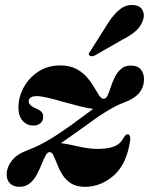

<svg xmlns="http://www.w3.org/2000/svg" viewBox="-20 -728 590 760"><path d="M495.5 -175Q483 -81 431.8 -34.8Q380.5 11.5 316 11.5Q282.5 11.5 261.2 -2.2Q240 -16 227.2 -36.2Q214.5 -56.5 206.8 -76.8Q199 -97 192.5 -111Q186 -125 177.5 -126Q168 -126.5 160.8 -113Q153.5 -99.5 145.2 -78.8Q137 -58 126 -37.2Q115 -16.5 98.2 -2.5Q81.5 11.5 56.5 11.5Q34 11.5 20.2 -1.5Q6.5 -14.5 6.5 -37Q6.5 -65.5 26.8 -92Q47 -118.5 93 -135Q132.5 -150 173.8 -174.5Q215 -199 260 -231.5Q287.5 -252 310.2 -268.5Q333 -285 349 -297Q324.5 -300 293 -308Q261.5 -316 229.2 -325.2Q197 -334.5 169.5 -341Q142 -347.5 125.5 -347.5Q93.5 -347.5 93.5 -326Q93.5 -310.5 126 -297Q140.5 -290.5 145.8 -283.2Q151 -276 151 -265.5Q151 -250 140.2 -240.5Q129.5 -231 112.5 -231Q86.5 -231 69.8 -249.8Q53 -268.5 53 -302.5Q53 -343.5 73.5 -381.5Q94 -419.5 131.2 -444.2Q168.5 -469 218 -469Q255.5 -469 281 -455.8Q306.5 -442.5 323.8 -422.8Q341 -403 352.2 -383.2Q363.5 -363.5 372.2 -350.2Q381 -337 390.5 -337Q399.5 -337 405.8 -350.2Q412 -363.5 418.5 -383.2Q425 -403 434.5 -422.5Q444 -442 459.2 -455.2Q474.5 -468.5 498.5 -468.5Q524 -468.5 537 -453.5Q550 -438.5 550 -414.5Q550 -351 473 -323Q415.5 -302.5 322 -232.5Q289 -209 263.8 -191.2Q238.5 -173.5 221.5 -161.5Q250.5 -157.5 291.5 -148Q332.5 -138.5 367.5 -138.5Q403.5 -138.5 429.5 -147.5Q455.5 -156.5 469 -182.5Q477.5 -197 485.5 -196.5Q496.5 -196 495.5 -175ZM408.5 -638Q431 -672.5 455.2 -691.5Q479.5 -710.5 507.5 -708Q535.5 -706 544.5 -687.2Q553.5 -668.5 546 -648.5Q537.5 -623 517 -605Q496.5 -587 465.5 -571.5L354.5 -508Q339 -502 333.5 -509Q330 -513.5 332.5 -518.2Q335 -523 339.5 -528.5Z"/></svg>

Font: Fraunces 72pt S000
Style: Bold Italic
Weight: 700
Italic angle: -16°
Version: Version 1.000; ttfautohint (v1.8.3)